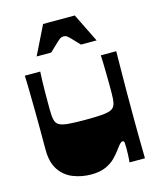

<svg xmlns="http://www.w3.org/2000/svg" viewBox="-108 -781 715 866"><g transform="rotate(-15 249.5 -348.0)"><path d="M211 8Q167 8 127.5 -7.5Q88 -23 64 -58.5Q40 -94 40 -153Q40 -201 40 -245Q40 -289 39.5 -327Q39 -365 38.5 -397.5Q38 -430 37.5 -455.5Q37 -481 36 -500H108Q107 -486 106.5 -468Q106 -450 105.5 -430Q105 -410 105 -390Q105 -370 105 -353Q105 -336 105 -324Q105 -294 109 -276Q113 -258 127 -250Q141 -242 170 -239.5Q199 -237 249 -237Q299 -237 328.5 -239.5Q358 -242 372 -250Q386 -258 390 -276Q394 -294 394 -324Q394 -339 394 -361.5Q394 -384 393.5 -409.5Q393 -435 392.5 -459Q392 -483 391 -500H463Q463 -491 462.5 -470.5Q462 -450 462 -422Q462 -394 461.5 -364Q461 -334 461 -305.5Q461 -277 461 -255Q461 -223 461 -184Q461 -145 461.5 -107Q462 -69 462.5 -40Q463 -11 463 0H391Q393 -19 393.5 -37.5Q394 -56 394 -69Q394 -83 393 -91.5Q392 -100 385 -100Q380 -100 373 -93.5Q366 -87 352 -67Q341 -52 324 -34.5Q307 -17 279.5 -4.5Q252 8 211 8ZM110 -570 176 -704H324L390 -570H317Q291 -598 279.5 -609.5Q268 -621 263 -623.5Q258 -626 250 -626Q243 -626 237.5 -623.5Q232 -621 219.5 -609.5Q207 -598 178 -570Z"/></g></svg>

Font: Ojuju ExtraLight ExtraBold
Style: Regular
Weight: 800
Version: Version 1.000